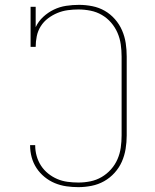

<svg xmlns="http://www.w3.org/2000/svg" viewBox="-20 -763 640 791"><path d="M303 8Q278 8 253.5 4.5Q229 1 206 -8.5Q183 -18 163.5 -34Q144 -50 130.5 -70.5Q117 -91 110.5 -115Q104 -139 104 -164V-165H125V-164Q125 -142 131 -120.5Q137 -99 149 -80.5Q161 -62 178.5 -48Q196 -34 216 -25.5Q236 -17 258 -14Q280 -11 303 -11Q328 -11 352.5 -16Q377 -21 398.5 -33.5Q420 -46 437 -65Q454 -84 464 -107Q474 -130 477.5 -155Q481 -180 481 -205V-530Q481 -555 477.5 -580Q474 -605 464 -628Q454 -651 437.5 -670Q421 -689 399.5 -701.5Q378 -714 353 -719Q328 -724 303 -724Q281 -724 259 -721Q237 -718 216.5 -709.5Q196 -701 178 -687.5Q160 -674 148 -655Q136 -636 131.5 -614Q127 -592 127 -570H106V-735H127V-651Q138 -675 158 -693.5Q178 -712 202 -723.5Q226 -735 252.5 -739Q279 -743 306 -743Q333 -743 360.5 -737.5Q388 -732 411.5 -718.5Q435 -705 453.5 -684Q472 -663 483 -637.5Q494 -612 498 -585Q502 -558 502 -530V-205Q502 -177 497.5 -149.5Q493 -122 482 -97Q471 -72 452 -51Q433 -30 409 -16.5Q385 -3 357.5 2.5Q330 8 303 8Z"/></svg>

Font: Iosevka HT Thin Extended
Style: Regular
Weight: 100
Width: 7
Monospace: yes
Designer: Belleve Invis
Foundry: Belleve Invis
Version: Version 32.3.0; ttfautohint (v1.8.4)